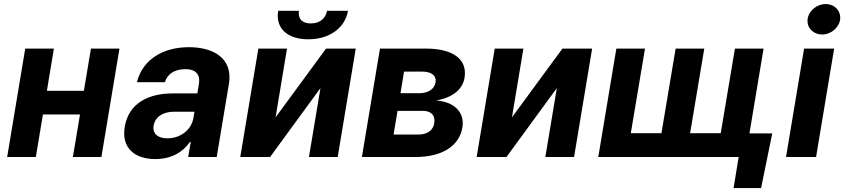

<svg xmlns="http://www.w3.org/2000/svg" viewBox="-20 -790 4247 966"><path d="M251.1 -545.5H106.9L16 0H160.2L196 -214.1H382.5L346.6 0H490.1L581 -545.5H437.5L402 -333.1H215.9Z M761.7 10.3C842.3 10.3 900.6 -24.9 935.4 -75.6H939.6L926.8 0H1070.3L1131.7 -367.9C1153.4 -497.9 1051.8 -552.6 931.1 -552.6C800.1 -552.6 697.1 -490.8 669 -376.4H809.7C821.7 -418.3 859 -442.1 913 -442.1C964.1 -442.1 987.9 -415.5 981.2 -371.4L973 -320H848C730.8 -320 628.2 -273.8 607.6 -152.3C589.8 -44.7 658 10.3 761.7 10.3ZM752.8 -157.3C759.6 -199.9 798.3 -228.3 856.5 -228H958.5L952.8 -195C942.5 -137.4 888.8 -94.1 822.4 -94.1C775.2 -94.1 746.4 -116.1 752.8 -157.3Z M1366.5 -199.6 1424 -545.5H1279.8L1188.9 0H1338.8L1592.3 -346.9L1534.4 0H1679L1769.9 -545.5H1620.4ZM1379.6 -735.8C1365.1 -649.9 1423.3 -592.3 1531.2 -592.3C1638.5 -592.3 1716.3 -649.9 1730.8 -735.8H1625.4C1619.3 -702.4 1594.8 -672.2 1544.4 -672.2C1492.9 -672.2 1478.7 -703.1 1484 -735.8Z M1800.8 0H2068.9C2205.6 0 2290.8 -55.8 2306.5 -148.8C2318.2 -220.5 2271 -277.7 2174 -284.4C2254.3 -297.9 2307.5 -338.8 2317.1 -398.1C2333.1 -492.2 2258.2 -545.5 2123.9 -545.5H1891.7ZM1960.2 -113.3 1980.1 -232.2H2107.6C2149.5 -232.2 2171.5 -208.8 2164.8 -169.7C2159.4 -134.9 2130 -113.3 2087.7 -113.3ZM1995 -321 2012.8 -429.7H2104.4C2151.3 -429.7 2176.8 -409.1 2171.5 -376.1C2165.8 -342 2134.6 -321 2089.8 -321Z M2555.8 -199.6 2613.3 -545.5H2469.1L2378.2 0H2528.1L2781.6 -346.9L2723.7 0H2868.3L2959.2 -545.5H2809.7Z M3865.4 -119H3750.7L3821.7 -545.5H3677.6L3606.2 -120H3452.1L3523.4 -545.5H3379.3L3307.9 -120H3153.8L3225.1 -545.5H3081L2990.1 0H3696.4L3670.8 156.2H3809.3Z M3934.7 0H4085.9L4176.8 -545.5H4025.6ZM4043.3 -693.2C4038 -651.3 4071.4 -616.5 4116.5 -616.5C4161.6 -616.5 4202.1 -651.3 4207 -693.2C4211.6 -735.4 4179 -769.5 4133.9 -769.5C4089.1 -769.5 4048.3 -735.4 4043.3 -693.2Z"/></svg>

Font: Margiela Sans
Style: Bold Italic
Weight: 700
Italic angle: -9.39999°
Designer: Stefan Endress, Andreas Faust
Version: Version 1.100;FEAKit 1.0